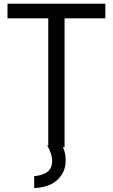

<svg xmlns="http://www.w3.org/2000/svg" viewBox="-20 -751 595 1012"><path d="M19.5 -654.3V-731.4H535.2V-654.3H320.3V24.4H311.5Q326.2 53.7 326.2 95.7Q326.2 155.3 283.2 196.3Q240.2 237.3 160.2 240.2V177.7Q254.9 168.9 254.9 98.6Q254.9 58.6 228.5 15.6H234.4V-654.3Z"/></svg>

Font: GenEi M Gothic v2 Regular
Style: Regular
Weight: 400
Version: Version 2.0